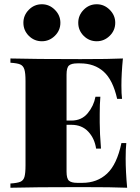

<svg xmlns="http://www.w3.org/2000/svg" viewBox="-20 -883 659 903"><path d="M578 0Q513 -3 359 -3Q139 -3 29 0V-20Q61 -22 75.5 -28Q90 -34 95 -51Q100 -68 100 -106V-502Q100 -540 94.5 -557Q89 -574 75 -580Q61 -586 29 -588V-608Q139 -605 359 -605Q499 -605 558 -608Q551 -537 551 -480Q551 -441 554 -418H531Q511 -507 467.5 -546Q424 -585 357 -585H344Q316 -585 304.5 -575Q293 -565 293 -532V-316H316Q364 -316 392.5 -350.5Q421 -385 429 -428H452Q449 -394 449 -348V-306Q449 -257 455 -184H432Q425 -232 395 -264Q365 -296 316 -296H293V-76Q293 -43 304.5 -33Q316 -23 344 -23H367Q437 -23 483.5 -66.5Q530 -110 551 -210H574Q571 -182 571 -138Q571 -77 578 0ZM264 -776Q264 -740 238 -714.5Q212 -689 177 -689Q141 -689 115.5 -714.5Q90 -740 90 -776Q90 -811 115.5 -837Q141 -863 177 -863Q212 -863 238 -837Q264 -811 264 -776ZM522 -776Q522 -740 496 -714.5Q470 -689 435 -689Q399 -689 373.5 -714.5Q348 -740 348 -776Q348 -811 373.5 -837Q399 -863 435 -863Q470 -863 496 -837Q522 -811 522 -776Z"/></svg>

Font: Playfair Display SC Black
Style: Regular
Weight: 900
Designer: Claus Eggers Sørensen
Foundry: Claus Eggers Sørensen
Version: Version 1.200; ttfautohint (v1.6)